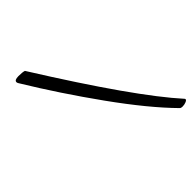

<svg xmlns="http://www.w3.org/2000/svg" viewBox="-239 -916 1317 1317"><g transform="rotate(-45 419.0 -258.0)"><path d="M196 -724Q609 -64 836 187Q838 189 838 193Q838 201 822 207.5Q806 214 789 214Q772 214 766 207Q617 56 437.5 -194Q258 -444 105 -696Q100 -704 100 -710Q100 -730 139 -730Q178 -730 196 -724Z"/></g></svg>

Font: Clara
Style: Regular
Weight: 400
Designer: Proyecto DEMO
Foundry: Proyecto DEMO
Version: Version 1.002